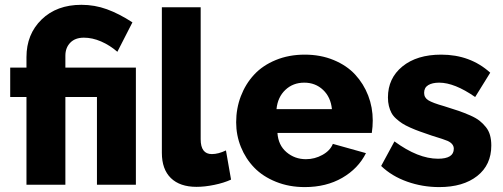

<svg xmlns="http://www.w3.org/2000/svg" viewBox="-20 -760 2068 790"><path d="M88.9 -360.8H22V-481.9H88.9V-524.9Q88.9 -619.1 151.1 -679.7Q213.4 -740.2 314.9 -740.2Q369.6 -740.2 419.9 -721.9Q470.2 -703.6 524.9 -668L462.9 -546.9Q432.1 -573.7 396 -589.4Q359.9 -605 325.2 -605Q289.1 -605 269 -584.2Q249 -563.5 249 -530.8V-481.9H539.1V0H378.9V-360.8H249V0H88.9Z M646 -730H805.7V-187Q805.7 -126 851.6 -126Q878.4 -126 909.7 -141.1L930.7 -21Q900.9 -7.3 861.6 0.7Q822.3 8.8 788.6 8.8Q720.2 8.8 683.1 -27.3Q646 -63.5 646 -130.9Z M1233.9 9.8Q1169.4 9.8 1115.5 -12Q1061.5 -33.7 1026.1 -70.3Q990.7 -106.9 971.2 -155.3Q951.7 -203.6 951.7 -256.8Q951.7 -313.5 970.9 -364Q990.2 -414.6 1025.4 -452.6Q1060.5 -490.7 1114.5 -512.9Q1168.5 -535.2 1233.9 -535.2Q1299.3 -535.2 1353 -512.9Q1406.7 -490.7 1441.4 -453.1Q1476.1 -415.5 1494.9 -366.9Q1513.7 -318.4 1513.7 -264.2Q1513.7 -239.3 1509.8 -212.9H1121.6Q1125 -162.6 1158.9 -133.8Q1192.9 -105 1238.8 -105Q1274.9 -105 1306.6 -122.6Q1338.4 -140.1 1349.6 -168L1485.8 -129.9Q1454.1 -66.4 1388.2 -28.3Q1322.3 9.8 1233.9 9.8ZM1117.7 -311H1345.7Q1340.8 -360.4 1309.3 -390.1Q1277.8 -419.9 1231.9 -419.9Q1185.5 -419.9 1154.1 -390.1Q1122.6 -360.4 1117.7 -311Z M1787.1 9.8Q1718.3 9.8 1655 -12.7Q1591.8 -35.2 1548.3 -77.1L1603 -178.2Q1700.2 -106.9 1782.2 -106.9Q1847.2 -106.9 1847.2 -147.9Q1847.2 -168.5 1821.8 -180.2Q1809.1 -186 1756.3 -202.1Q1727.5 -211.9 1708.3 -218.8Q1689 -225.6 1668.2 -234.9Q1647.5 -244.1 1634.8 -252.4Q1622.1 -260.7 1609.6 -272Q1597.2 -283.2 1590.6 -295.7Q1584 -308.1 1580.1 -324Q1576.2 -339.8 1576.2 -358.9Q1576.2 -438 1635.7 -486.6Q1695.3 -535.2 1795.4 -535.2Q1915 -535.2 1997.1 -460.9L1935.1 -360.8Q1850.1 -419.9 1787.1 -419.9Q1758.8 -419.9 1741.9 -409.7Q1725.1 -399.4 1725.1 -377.9Q1725.1 -357.9 1742.7 -347.2Q1760.3 -336.4 1807.1 -323.2Q1843.3 -312 1866.7 -304Q1890.1 -295.9 1914.6 -285.2Q1939 -274.4 1953.1 -263.2Q1967.3 -252 1979.2 -237.1Q1991.2 -222.2 1996.3 -203.4Q2001.5 -184.6 2001.5 -161.1Q2001.5 -81.5 1943.6 -35.9Q1885.7 9.8 1787.1 9.8Z"/></svg>

Font: Raleway-v4020 ExtraBold
Style: Regular
Weight: 800
Designer: Matt McInerney, Pablo Impallari, Rodrigo Fuenzalida
Foundry: Matt McInerney, Pablo Impallari, Rodrigo Fuenzalida
Version: Version 4.020;PS 004.020;hotconv 1.0.88;makeotf.lib2.5.64775